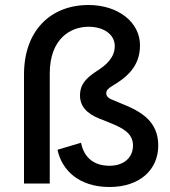

<svg xmlns="http://www.w3.org/2000/svg" viewBox="-20 -734 679 768"><path d="M418 14C539 14 613 -55 613 -152C613 -248 546 -288 465 -320L434 -333C414 -340 405 -349 405 -361C405 -372 412 -380 427 -389C486 -424 540 -467 540 -553C540 -644 454 -714 334 -714C182 -714 76 -611 76 -436V0H179V-440C179 -578 261 -627 334 -627C394 -627 439 -597 439 -550C439 -503 404 -473 366 -449C325 -422 300 -397 300 -352C300 -311 325 -280 379 -259L419 -243C471 -222 512 -201 512 -152C512 -104 476 -71 418 -71C355 -71 316 -104 304 -163L210 -135C227 -54 295 14 418 14Z"/></svg>

Font: Meta Space Medium
Style: Regular
Weight: 500
Designer: Meta Pool / Florian Karsten
Foundry: Meta Pool / Florian Karsten
Version: Version 2.000;Glyphs 3.1.1 (3137)